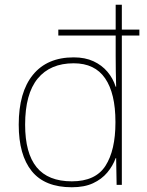

<svg xmlns="http://www.w3.org/2000/svg" viewBox="-20 -780 622 810"><path d="M283 10Q169 10 114 -58Q59 -126 59 -254Q59 -391 119 -464.5Q179 -538 291 -538Q339 -538 374.5 -521.5Q410 -505 433.5 -477Q457 -449 468 -414H470Q469 -448 468.5 -480Q468 -512 468 -543V-630H226V-655H468V-760H494V-655H568V-630H494V0H472L470 -113H468Q456 -80 432.5 -52Q409 -24 372.5 -7Q336 10 283 10ZM283 -15Q383 -15 425 -80.5Q467 -146 467 -263V-266Q467 -386 423.5 -449.5Q380 -513 291 -513Q192 -513 139 -448.5Q86 -384 86 -254Q86 -134 134.5 -74.5Q183 -15 283 -15Z"/></svg>

Font: Noto Sans Hebrew Thin
Style: Regular
Weight: 250
Designer: Monotype Design Team
Foundry: Monotype Imaging Inc.
Version: Version 2.003